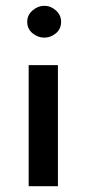

<svg xmlns="http://www.w3.org/2000/svg" viewBox="-20 -643 299 663"><path d="M79 -418H180V0H79ZM74 -568Q74 -591 92.5 -607Q111 -623 133 -623Q155 -623 173 -607Q191 -591 191 -568Q191 -543 173 -528Q155 -513 133 -513Q111 -513 92.5 -528Q74 -543 74 -568Z"/></svg>

Font: Reem Kufi Fun
Style: Regular
Weight: 400
Designer: Khaled Hosny
Version: Version 1.005